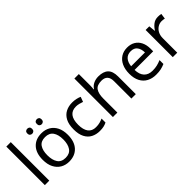

<svg xmlns="http://www.w3.org/2000/svg" viewBox="130 -1714 2679 2679"><g transform="rotate(-45 1469.0 -375.0)"><path d="M173 0H85V-760H173Z M809 -269Q809 -136 741.5 -63Q674 10 559 10Q488 10 432.5 -22.5Q377 -55 345 -117.5Q313 -180 313 -269Q313 -402 380 -474Q447 -546 562 -546Q635 -546 690.5 -513.5Q746 -481 777.5 -419.5Q809 -358 809 -269ZM404 -269Q404 -174 441.5 -118.5Q479 -63 561 -63Q642 -63 680 -118.5Q718 -174 718 -269Q718 -364 680 -418Q642 -472 560 -472Q478 -472 441 -418Q404 -364 404 -269ZM421 -681Q421 -707 435 -718.5Q449 -730 468 -730Q487 -730 501 -718.5Q515 -707 515 -681Q515 -656 501 -643.5Q487 -631 468 -631Q449 -631 435 -643.5Q421 -656 421 -681ZM609 -681Q609 -707 622.5 -718.5Q636 -730 655 -730Q674 -730 688 -718.5Q702 -707 702 -681Q702 -656 688 -643.5Q674 -631 655 -631Q636 -631 622.5 -643.5Q609 -656 609 -681Z M1163 10Q1092 10 1036.5 -19Q981 -48 949.5 -109Q918 -170 918 -265Q918 -364 951 -426Q984 -488 1040.5 -517Q1097 -546 1169 -546Q1210 -546 1248 -537.5Q1286 -529 1310 -517L1283 -444Q1259 -453 1227 -461Q1195 -469 1167 -469Q1009 -469 1009 -266Q1009 -169 1047.5 -117.5Q1086 -66 1162 -66Q1206 -66 1239.5 -75Q1273 -84 1301 -97V-19Q1274 -5 1241.5 2.5Q1209 10 1163 10Z M1516 -537Q1516 -497 1511 -462H1517Q1543 -503 1587.5 -524Q1632 -545 1684 -545Q1782 -545 1831 -498.5Q1880 -452 1880 -349V0H1793V-343Q1793 -472 1673 -472Q1583 -472 1549.5 -421.5Q1516 -371 1516 -277V0H1428V-760H1516Z M2253 -546Q2322 -546 2371.5 -516Q2421 -486 2447.5 -431.5Q2474 -377 2474 -304V-251H2107Q2109 -160 2153.5 -112.5Q2198 -65 2278 -65Q2329 -65 2368.5 -74.5Q2408 -84 2450 -102V-25Q2409 -7 2369 1.5Q2329 10 2274 10Q2198 10 2139.5 -21Q2081 -52 2048.5 -113.5Q2016 -175 2016 -264Q2016 -352 2045.5 -415Q2075 -478 2128.5 -512Q2182 -546 2253 -546ZM2252 -474Q2189 -474 2152.5 -433.5Q2116 -393 2109 -321H2382Q2381 -389 2350 -431.5Q2319 -474 2252 -474Z M2860 -546Q2875 -546 2892.5 -544.5Q2910 -543 2923 -540L2912 -459Q2899 -462 2883.5 -464Q2868 -466 2854 -466Q2813 -466 2777 -443.5Q2741 -421 2719.5 -380.5Q2698 -340 2698 -286V0H2610V-536H2682L2692 -438H2696Q2722 -482 2763 -514Q2804 -546 2860 -546Z"/></g></svg>

Font: Noto Sans Old Persian
Style: Regular
Weight: 400
Designer: Monotype Design Team
Foundry: Monotype Imaging Inc.
Version: Version 2.001; ttfautohint (v1.8.4.7-5d5b)